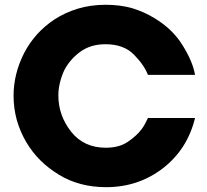

<svg xmlns="http://www.w3.org/2000/svg" viewBox="-20 -774 872 808"><path d="M602.5 -277.3Q599.6 -270.5 592.8 -257.8Q586.9 -245.1 576.2 -230.5Q555.7 -203.1 518.6 -177.7Q482.4 -152.3 424.8 -152.3Q333 -152.3 279.3 -219.7Q225.6 -288.1 225.6 -372.1Q225.6 -399.4 232.4 -426.8Q239.3 -455.1 251 -479.5Q275.4 -525.4 318.4 -556.6Q362.3 -587.9 423.8 -587.9Q501 -587.9 543.9 -543.9Q586.9 -500 602.5 -459Q668.9 -459 800.8 -459Q791 -515.6 748 -584Q706.1 -652.3 628.9 -698.2Q587.9 -723.6 537.1 -739.3Q486.3 -753.9 424.8 -753.9Q361.3 -753.9 306.6 -737.3Q252.9 -720.7 208 -691.4Q126 -636.7 81.1 -549.8Q37.1 -462.9 37.1 -371.1Q37.1 -318.4 50.8 -268.6Q65.4 -217.8 91.8 -173.8Q140.6 -91.8 227.5 -39.1Q313.5 13.7 426.8 13.7Q561.5 13.7 665 -65.4Q768.6 -145.5 800.8 -277.3Q735.4 -277.3 602.5 -277.3Z"/></svg>

Font: Avakin
Style: Bold
Weight: 700
Designer: Herb Lubalin, Tom Carnase, Ed Benguiat, Adobe Type Staff
Version: Version 1.0